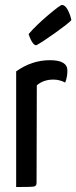

<svg xmlns="http://www.w3.org/2000/svg" viewBox="-20 -752 307 772"><path d="M126 -570Q118 -570 110.5 -581Q103 -592 99 -604L95 -615Q126 -651 174 -691.5Q222 -732 229 -732Q242 -732 252.5 -712Q263 -692 267 -671Q254 -657 203 -620.5Q152 -584 126 -570ZM45 -465Q108 -510 181 -510Q251 -510 251 -468Q251 -442 242 -420Q220 -432 194 -432Q155 -432 128 -409L127 -17Q127 -4 116.5 -2Q106 0 45 0Z"/></svg>

Font: Yanone Kaffeesatz
Style: Regular
Weight: 400
Designer: Yanone (Cyrillic: Daniel Pouzeot)
Foundry: Yanone
Version: Version 1.003;PS 001.003;hotconv 1.0.88;makeotf.lib2.5.64775